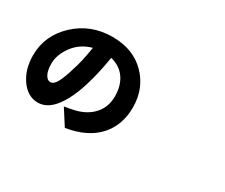

<svg xmlns="http://www.w3.org/2000/svg" viewBox="-128 -1102 1755 1500"><g transform="rotate(30 750.0 -351.5)"><path d="M378.9 -377.9Q410.2 -471.7 429.7 -601.6Q327.1 -573.2 268.6 -493.2Q210 -413.1 210 -334Q210 -272.5 228.5 -237.8Q247.1 -203.1 274.4 -203.1Q303.7 -203.1 327.6 -245.1Q351.6 -287.1 378.9 -377.9ZM552.7 49.8 461.9 -91.8Q500 -96.7 558.6 -110.4Q655.3 -134.8 711.9 -199.2Q768.6 -263.7 768.6 -359.4Q768.6 -456.1 723.1 -520.5Q677.7 -585 592.8 -605.5Q570.3 -462.9 535.2 -346.7Q489.3 -191.4 421.9 -103.5Q354.5 -15.6 269.5 -15.6Q178.7 -15.6 116.2 -103.5Q53.7 -191.4 53.7 -318.4Q53.7 -497.1 189.9 -625Q326.2 -752.9 522.5 -752.9Q708 -752.9 820.8 -639.2Q933.6 -525.4 933.6 -353.5Q933.6 -193.4 837.4 -87.4Q741.2 18.6 552.7 49.8Z"/></g></svg>

Font: Bpmf Zihi Sans Heavy
Style: Heavy
Weight: 900
Foundry: But Ko
Version: Version 1.320